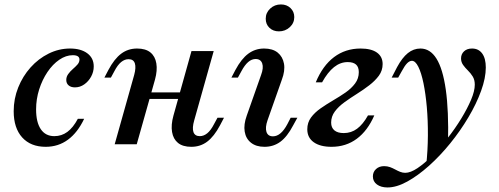

<svg xmlns="http://www.w3.org/2000/svg" viewBox="-20 -644 2229 857"><path d="M183.9 11.3Q116.9 11.3 79 -30.6Q41.1 -72.6 41.1 -147.6Q41.1 -203.2 61.3 -253.6Q81.5 -304 116.5 -343.1Q151.6 -382.3 197.2 -404.8Q242.7 -427.4 292.7 -427.4Q341.1 -427.4 369.8 -406Q398.4 -384.7 398.4 -347.6Q398.4 -323.4 386.7 -302Q375 -280.6 356 -267.3Q337.1 -254 314.5 -254Q296.8 -254 286.3 -262.9Q275.8 -271.8 275.8 -287.1Q275.8 -301.6 284.7 -313.7Q293.5 -325.8 305.2 -335.9Q316.9 -346 325.8 -356Q334.7 -366.1 334.7 -378.2Q334.7 -397.6 304.8 -397.6Q274.2 -397.6 244.8 -377.4Q215.3 -357.3 191.9 -322.6Q168.5 -287.9 154.8 -244.8Q141.1 -201.6 141.1 -155.6Q141.1 -98.4 162.1 -67.3Q183.1 -36.3 222.6 -36.3Q254.8 -36.3 280.6 -55.2Q306.5 -74.2 327.4 -113.7H355.6Q326.6 -52.4 283.5 -20.6Q240.3 11.3 183.9 11.3Z M491.9 0 579 -309.7Q587.9 -342.7 581.9 -361.3Q575.8 -379.8 554 -379.8Q536.3 -379.8 520.6 -366.9Q504.8 -354 490.3 -325.8L475 -297.6H446L463.7 -331.5Q490.3 -381.5 521 -404.4Q551.6 -427.4 591.9 -427.4Q629.8 -427.4 651.2 -410.1Q672.6 -392.7 677.8 -361.3Q683.1 -329.8 671.8 -288.7L590.3 0ZM598.4 -202.4 606.5 -231.5H832.3L824.2 -202.4ZM833.9 11.3Q796 11.3 774.6 -6Q753.2 -23.4 748 -54.8Q742.7 -86.3 754 -127.4L834.7 -416.1H933.9L846.8 -106.5Q837.1 -72.6 843.5 -54.4Q850 -36.3 871.8 -36.3Q889.5 -36.3 905.2 -49.2Q921 -62.1 935.5 -90.3L950.8 -118.5H979.8L962.1 -84.7Q935.5 -34.7 904.8 -11.7Q874.2 11.3 833.9 11.3Z M1160.5 11.3Q1123.4 11.3 1100.4 -6.9Q1077.4 -25 1072.2 -56.5Q1066.9 -87.9 1081.5 -128.2L1145.2 -308.9Q1157.3 -341.1 1150.4 -360.9Q1143.5 -380.6 1121 -380.6Q1103.2 -380.6 1087.5 -366.9Q1071.8 -353.2 1057.3 -325.8L1041.9 -297.6H1012.9L1030.6 -331.5Q1057.3 -381.5 1088.3 -404.4Q1119.4 -427.4 1158.9 -427.4Q1196.8 -427.4 1219.4 -409.3Q1241.9 -391.1 1247.6 -359.7Q1253.2 -328.2 1237.9 -287.9L1174.2 -107.3Q1162.9 -75 1169.4 -55.2Q1175.8 -35.5 1198.4 -35.5Q1233.9 -35.5 1262.9 -90.3L1277.4 -118.5H1307.3L1288.7 -84.7Q1262.1 -33.9 1231.5 -11.3Q1200.8 11.3 1160.5 11.3ZM1225 -504Q1199.2 -504 1182.7 -519.8Q1166.1 -535.5 1166.1 -560.5Q1166.1 -587.1 1185.9 -605.6Q1205.6 -624.2 1233.9 -624.2Q1259.7 -624.2 1276.6 -608.1Q1293.5 -591.9 1293.5 -567.7Q1293.5 -541.1 1273.4 -522.6Q1253.2 -504 1225 -504Z M1459.7 11.3Q1408.9 11.3 1380.2 -9.3Q1351.6 -29.8 1351.6 -66.9Q1351.6 -96.8 1368.1 -119.4Q1384.7 -141.9 1411.3 -160.5Q1437.9 -179 1466.9 -196Q1496 -212.9 1522.2 -231Q1548.4 -249.2 1564.9 -271.4Q1581.5 -293.5 1581.5 -321.8Q1581.5 -345.2 1569 -356Q1556.5 -366.9 1532.3 -366.9Q1499.2 -366.9 1471 -344.4Q1442.7 -321.8 1417.7 -276.6H1389.5Q1420.2 -350.8 1471 -389.1Q1521.8 -427.4 1589.5 -427.4Q1637.1 -427.4 1662.5 -409.3Q1687.9 -391.1 1687.9 -358.1Q1687.9 -329 1671 -306Q1654 -283.1 1628.2 -263.3Q1602.4 -243.5 1573 -225Q1543.5 -206.5 1517.3 -187.5Q1491.1 -168.5 1474.6 -146.4Q1458.1 -124.2 1458.1 -96.8Q1458.1 -74.2 1472.6 -62.1Q1487.1 -50 1514.5 -50Q1547.6 -50 1573.8 -69.4Q1600 -88.7 1622.6 -129H1650.8Q1621 -60.5 1572.6 -24.6Q1524.2 11.3 1459.7 11.3Z M1709.7 192.7Q1680.6 192.7 1662.5 179.4Q1644.4 166.1 1644.4 143.5Q1644.4 123.4 1658.5 110.5Q1672.6 97.6 1694.4 97.6Q1708.9 97.6 1721 102Q1733.1 106.5 1744 112.5Q1754.8 118.5 1766.1 123Q1777.4 127.4 1788.7 127.4Q1812.1 127.4 1843.5 106.5Q1875 85.5 1909.7 50.4Q1944.4 15.3 1978.2 -27.8Q2012.1 -71 2039.1 -115.3Q2066.1 -159.7 2082.7 -198.8Q2099.2 -237.9 2099.2 -266.1Q2099.2 -287.9 2089.9 -302.8Q2080.6 -317.7 2068.5 -329.4Q2056.5 -341.1 2047.2 -354Q2037.9 -366.9 2037.9 -383.1Q2037.9 -402.4 2051.2 -414.9Q2064.5 -427.4 2087.1 -427.4Q2116.1 -427.4 2132.3 -405.2Q2148.4 -383.1 2148.4 -342.7Q2148.4 -296 2127.4 -238.3Q2106.5 -180.6 2070.6 -120.2Q2034.7 -59.7 1989.5 -4Q1944.4 51.6 1894.8 96Q1845.2 140.3 1797.6 166.5Q1750 192.7 1709.7 192.7ZM1882.3 94.4Q1889.5 28.2 1889.9 -39.1Q1890.3 -106.5 1885.1 -166.1Q1879.8 -225.8 1870.2 -272.6Q1860.5 -319.4 1847.2 -346Q1833.9 -372.6 1818.5 -372.6Q1808.1 -372.6 1797.2 -361.7Q1786.3 -350.8 1772.6 -325L1757.3 -297.6H1728.2L1752.4 -344.4Q1775 -386.3 1800.4 -406.9Q1825.8 -427.4 1856.5 -427.4Q1900 -427.4 1928.2 -382.3Q1956.5 -337.1 1969.8 -244Q1983.1 -150.8 1979.8 -6.5Q1966.1 10.5 1951.6 27Q1937.1 43.5 1920.2 60.1Q1903.2 76.6 1882.3 94.4Z"/></svg>

Font: Playfair 5pt SemiExpanded Light SemiBold
Style: Italic
Weight: 600
Italic angle: -15.6°
Version: Version 2.001;gftools[0.9.30]